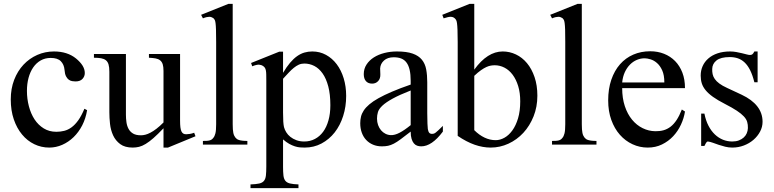

<svg xmlns="http://www.w3.org/2000/svg" viewBox="-20 -742 3969 985"><path d="M426.8 -176.8 413.1 -184.1Q397.9 -147.9 381.6 -125Q365.2 -102.1 347.2 -88.9Q329.1 -75.7 309.6 -70.8Q290 -65.9 269 -65.9Q232.4 -65.9 204.3 -83.3Q176.3 -100.6 157.2 -129.6Q138.2 -158.7 128.2 -196.8Q118.2 -234.9 118.2 -275.9Q118.2 -312 126.5 -342.8Q134.8 -373.5 150.4 -396.2Q166 -418.9 188.7 -431.9Q211.4 -444.8 240.2 -444.8Q275.4 -444.8 292 -428Q308.6 -411.1 311 -383.8Q312.5 -362.8 318.6 -350.8Q324.7 -338.9 333 -333Q341.3 -327.1 350.6 -325.7Q359.9 -324.2 367.2 -324.2Q391.1 -324.2 403.1 -337.2Q415 -350.1 415 -367.2Q415 -386.7 403.6 -405.3Q392.1 -423.8 370.1 -441.9Q325.7 -478 256.8 -478Q211.4 -478 171.1 -460.2Q130.9 -442.4 100.6 -410.2Q70.3 -377.9 52.7 -332.5Q35.2 -287.1 35.2 -231.9Q35.2 -175.3 50.8 -129.6Q66.4 -84 93.3 -51.8Q120.1 -19.5 156 -2.2Q191.9 15.1 232.9 15.1Q267.1 15.1 299.3 1Q331.5 -13.2 357.7 -38.6Q383.8 -64 401.9 -99.1Q419.9 -134.3 426.8 -176.8Z M982.9 -43 976.1 -61Q964.8 -56.6 953.6 -54.9Q942.4 -53.2 935.1 -53.2Q926.8 -53.2 920.9 -56.4Q915 -59.6 911.1 -67.4Q907.2 -75.2 905.5 -88.9Q903.8 -102.5 903.8 -123V-464.8H744.1V-445.8Q763.7 -444.8 777.8 -442.4Q792 -439.9 801.3 -432.6Q810.5 -425.3 814.7 -412.4Q818.8 -399.4 818.8 -377.9V-113.8Q799.3 -94.2 782.7 -81.5Q766.1 -68.8 751.7 -61.3Q737.3 -53.7 725.3 -50.8Q713.4 -47.9 703.1 -47.9Q677.7 -47.9 662.6 -56.9Q647.5 -65.9 639.4 -81.1Q631.3 -96.2 628.7 -115Q626 -133.8 626 -153.8V-464.8H461.9V-445.8Q483.9 -445.8 498.8 -443.1Q513.7 -440.4 523.2 -432.9Q532.7 -425.3 536.9 -411.1Q541 -397 541 -374V-166Q541 -138.2 544.4 -106.4Q547.9 -74.7 560.3 -47.6Q572.8 -20.5 596.7 -2.7Q620.6 15.1 661.1 15.1Q677.7 15.1 693.6 11.2Q709.5 7.3 727.5 -3.7Q745.6 -14.6 767.6 -33.9Q789.6 -53.2 818.8 -84V15.1H841.8Z M1249 0V-19Q1233.9 -19 1223.6 -20.3Q1213.4 -21.5 1206.3 -23.7Q1199.2 -25.9 1194.8 -29.3Q1190.4 -32.7 1187 -37.1Q1183.6 -41.5 1181.2 -46.9Q1178.7 -52.2 1177 -60.1Q1175.3 -67.9 1174.6 -78.6Q1173.8 -89.4 1173.8 -105V-722.2H1151.9L1011.7 -666L1021 -647.9Q1031.7 -652.3 1039.8 -654.1Q1047.9 -655.8 1053.7 -655.8Q1060.1 -655.8 1064.9 -653.8Q1069.8 -651.9 1074.7 -648.9Q1078.6 -645 1081.3 -640.6Q1084 -636.2 1085.7 -624Q1087.4 -611.8 1088.1 -589.1Q1088.9 -566.4 1088.9 -526.9V-105Q1088.9 -72.8 1085 -57.6Q1081.1 -42.5 1074.7 -35.2Q1070.8 -29.8 1066.2 -26.6Q1061.5 -23.4 1055.4 -21.7Q1049.3 -20 1041 -19.5Q1032.7 -19 1021 -19V0Z M1755.9 -250Q1755.9 -298.3 1743.2 -340.1Q1730.5 -381.8 1707.5 -412.4Q1684.6 -442.9 1652.6 -460.4Q1620.6 -478 1582 -478Q1561 -478 1541.7 -472.4Q1522.5 -466.8 1504.2 -453.9Q1485.8 -440.9 1468 -419.9Q1450.2 -398.9 1432.1 -368.2V-477.1H1413.1L1268.1 -418.9L1273.9 -401.9Q1296.9 -411.1 1309.1 -410.2Q1321.3 -409.2 1329.1 -403.8Q1335.4 -399.4 1338.9 -394.3Q1342.3 -389.2 1344 -380.6Q1345.7 -372.1 1345.9 -359.6Q1346.2 -347.2 1346.2 -328.1V111.8Q1346.2 140.6 1344.2 158.2Q1342.3 175.8 1334.2 185.8Q1326.2 195.8 1309.8 199.5Q1293.5 203.1 1265.1 204.1V223.1H1511.2V204.1Q1483.4 203.1 1467.5 199.2Q1451.7 195.3 1443.8 185.3Q1436 175.3 1434.1 158.2Q1432.1 141.1 1432.1 113.8V-26.9Q1448.7 -12.2 1463.9 -3.9Q1479 4.4 1492.9 8.8Q1506.8 13.2 1519.3 14.2Q1531.7 15.1 1543 15.1Q1590.3 15.1 1629.6 -5.9Q1668.9 -26.9 1697 -62.7Q1725.1 -98.6 1740.5 -147Q1755.9 -195.3 1755.9 -250ZM1674.8 -202.1Q1674.8 -158.7 1665 -124.3Q1655.3 -89.8 1637.7 -65.9Q1620.1 -42 1595.5 -29.1Q1570.8 -16.1 1541 -16.1Q1518.6 -16.1 1500.7 -22.7Q1482.9 -29.3 1469.7 -39.8Q1456.5 -50.3 1448.5 -63.5Q1440.4 -76.7 1437 -89.8Q1434.6 -99.6 1433.3 -117.9Q1432.1 -136.2 1432.1 -164.1V-337.9Q1447.8 -355 1461.2 -369.4Q1474.6 -383.8 1487.3 -394Q1500 -404.3 1512.9 -410.2Q1525.9 -416 1541 -416Q1568.4 -416 1592.5 -403.6Q1616.7 -391.1 1635 -365.2Q1653.3 -339.4 1664.1 -298.8Q1674.8 -258.3 1674.8 -202.1Z M2252 -66.9V-96.2Q2237.8 -82 2229.2 -74Q2220.7 -65.9 2215.1 -61.8Q2209.5 -57.6 2205.3 -56.4Q2201.2 -55.2 2196.8 -55.2Q2187 -55.2 2182.1 -60.8Q2177.2 -66.4 2174.8 -80.1Q2173.8 -87.4 2172.9 -108.2Q2171.9 -128.9 2171.9 -161.1V-319.8Q2171.9 -356.4 2166.5 -385.7Q2161.1 -415 2144.5 -435.5Q2127.9 -456.1 2097.2 -467Q2066.4 -478 2016.1 -478Q1982.9 -478 1952.1 -470.2Q1921.4 -462.4 1897.9 -447.5Q1874.5 -432.6 1860.4 -410.9Q1846.2 -389.2 1846.2 -361.8Q1846.2 -338.4 1857.4 -325.7Q1868.7 -313 1889.2 -313Q1907.7 -313 1919.9 -325.9Q1932.1 -338.9 1931.2 -360.8L1930.2 -391.1Q1931.6 -415 1950 -431.6Q1968.3 -448.2 2000 -448.2Q2022 -448.2 2038.3 -441.9Q2054.7 -435.5 2065.4 -421.1Q2076.2 -406.7 2081.5 -383.5Q2086.9 -360.4 2086.9 -327.1V-308.1Q2031.7 -289.1 1991.2 -271.7Q1950.7 -254.4 1921.9 -238.3Q1893.1 -222.2 1874.8 -206.5Q1856.4 -190.9 1846.2 -175.3Q1835.9 -159.7 1832 -143.6Q1828.1 -127.4 1828.1 -109.9Q1828.1 -83 1836.2 -61Q1844.2 -39.1 1858.9 -23.7Q1873.5 -8.3 1893.8 0.2Q1914.1 8.8 1939 8.8Q1957 8.8 1970.9 5.9Q1984.9 2.9 2000.5 -5.1Q2016.1 -13.2 2036.1 -28.1Q2056.2 -43 2086.9 -66.9Q2086.9 -44.9 2091.3 -30.3Q2095.7 -15.6 2103 -6.8Q2110.4 2 2120.1 5.4Q2129.9 8.8 2141.1 8.8Q2195.3 8.8 2252 -66.9ZM2086.9 -100.1Q2055.2 -74.2 2030 -61Q2004.9 -47.9 1984.9 -48.8Q1970.2 -49.3 1957.3 -55.9Q1944.3 -62.5 1934.8 -73.7Q1925.3 -85 1919.7 -100.3Q1914.1 -115.7 1914.1 -133.8Q1914.1 -150.9 1918.9 -167Q1923.8 -183.1 1941.7 -200Q1959.5 -216.8 1993.9 -235.8Q2028.3 -254.9 2086.9 -277.8Z M2736.8 -251Q2736.8 -304.2 2722.4 -346.4Q2708 -388.7 2683.6 -418Q2659.2 -447.3 2627 -462.6Q2594.7 -478 2559.1 -478Q2480.5 -478 2413.1 -384.8V-722.2H2389.2L2249 -666L2255.9 -647.9Q2279.8 -655.8 2291.5 -655.8Q2303.7 -655.8 2312 -648.9Q2316.4 -645 2319.6 -640.1Q2322.8 -635.3 2324.5 -623Q2326.2 -610.8 2327.1 -588.1Q2328.1 -565.4 2328.1 -525.9V-44.9Q2373 -14.2 2415 0.5Q2457 15.1 2497.1 15.1Q2544.9 15.1 2588.4 -4.9Q2631.8 -24.9 2664.8 -60.5Q2697.8 -96.2 2717.3 -145Q2736.8 -193.8 2736.8 -251ZM2648.9 -222.2Q2648.9 -172.4 2637.7 -135Q2626.5 -97.7 2608.4 -72.8Q2590.3 -47.9 2567.9 -35.4Q2545.4 -22.9 2522.9 -22.9Q2493.7 -22.9 2465.8 -36.1Q2438 -49.3 2413.1 -74.2V-353Q2432.1 -371.1 2447.5 -381.8Q2462.9 -392.6 2475.3 -398.2Q2487.8 -403.8 2498.3 -405.5Q2508.8 -407.2 2518.1 -407.2Q2544.4 -407.2 2568.4 -394.8Q2592.3 -382.3 2610.1 -358.4Q2627.9 -334.5 2638.4 -300.3Q2648.9 -266.1 2648.9 -222.2Z M3040 0V-19Q3024.9 -19 3014.6 -20.3Q3004.4 -21.5 2997.3 -23.7Q2990.2 -25.9 2985.8 -29.3Q2981.4 -32.7 2978 -37.1Q2974.6 -41.5 2972.2 -46.9Q2969.7 -52.2 2968 -60.1Q2966.3 -67.9 2965.6 -78.6Q2964.8 -89.4 2964.8 -105V-722.2H2942.9L2802.7 -666L2812 -647.9Q2822.8 -652.3 2830.8 -654.1Q2838.9 -655.8 2844.7 -655.8Q2851.1 -655.8 2856 -653.8Q2860.8 -651.9 2865.7 -648.9Q2869.6 -645 2872.3 -640.6Q2875 -636.2 2876.7 -624Q2878.4 -611.8 2879.2 -589.1Q2879.9 -566.4 2879.9 -526.9V-105Q2879.9 -72.8 2876 -57.6Q2872.1 -42.5 2865.7 -35.2Q2861.8 -29.8 2857.2 -26.6Q2852.5 -23.4 2846.4 -21.7Q2840.3 -20 2832 -19.5Q2823.7 -19 2812 -19V0Z M3494.1 -169.9 3478 -180.2Q3465.3 -147.9 3451.2 -126.5Q3437 -105 3420.2 -92Q3403.3 -79.1 3383.8 -73.7Q3364.3 -68.4 3341.8 -68.8Q3307.6 -69.3 3276.9 -84.5Q3246.1 -99.6 3222.7 -127.9Q3199.2 -156.2 3185.5 -197.3Q3171.9 -238.3 3171.9 -290H3494.1Q3494.1 -334.5 3480.7 -369.4Q3467.3 -404.3 3443.4 -428.7Q3419.4 -453.1 3386.7 -466.1Q3354 -479 3315.9 -479Q3268.6 -479 3229 -461.9Q3189.5 -444.8 3160.9 -412.4Q3132.3 -379.9 3116.2 -333Q3100.1 -286.1 3100.1 -227.1Q3100.1 -171.4 3116.2 -126.7Q3132.3 -82 3160.2 -50.5Q3188 -19 3224.9 -2Q3261.7 15.1 3303.2 15.1Q3343.3 15.1 3376.2 -1Q3409.2 -17.1 3433.6 -43.2Q3458 -69.3 3473.4 -102.5Q3488.8 -135.7 3494.1 -169.9ZM3388.2 -318.8H3171.9Q3174.8 -348.6 3185.5 -371.8Q3196.3 -395 3212.2 -410.9Q3228 -426.8 3247.3 -434.8Q3266.6 -442.9 3287.1 -442.9Q3299.8 -442.9 3317.1 -437.7Q3334.5 -432.6 3350.3 -418.9Q3366.2 -405.3 3377.2 -381.1Q3388.2 -356.9 3388.2 -318.8Z M3892.1 -117.2Q3892.1 -161.6 3865 -196.3Q3837.9 -231 3785.2 -255.9L3710 -291Q3685.5 -302.2 3670.4 -313.5Q3655.3 -324.7 3647 -336.7Q3638.7 -348.6 3636 -361.3Q3633.3 -374 3633.8 -388.2Q3634.3 -415 3656 -432.1Q3677.7 -449.2 3724.1 -449.2Q3746.1 -449.2 3765.1 -442.9Q3784.2 -436.5 3800 -421.6Q3815.9 -406.7 3828.4 -381.8Q3840.8 -356.9 3850.1 -319.8H3866.7V-478H3850.1Q3843.8 -465.8 3839.1 -462.9Q3834.5 -460 3827.1 -460Q3821.3 -460 3810.5 -462.9Q3799.8 -465.8 3786.4 -469Q3772.9 -472.2 3757.3 -475.1Q3741.7 -478 3726.1 -478Q3689.5 -478 3661.4 -468.5Q3633.3 -459 3614 -442.1Q3594.7 -425.3 3584.7 -402.8Q3574.7 -380.4 3574.7 -354Q3574.7 -332.5 3580.3 -314.5Q3585.9 -296.4 3599.9 -279.3Q3613.8 -262.2 3637.7 -245.1Q3661.6 -228 3698.7 -209Q3736.8 -189.5 3760 -174.1Q3783.2 -158.7 3796.1 -144.8Q3809.1 -130.9 3813.2 -116.5Q3817.4 -102.1 3816.9 -85Q3816.4 -70.8 3811 -58.3Q3805.7 -45.9 3795.4 -36.6Q3785.2 -27.3 3770.5 -21.7Q3755.9 -16.1 3736.8 -16.1Q3711.9 -16.1 3689.2 -25.1Q3666.5 -34.2 3647.5 -52.2Q3628.4 -70.3 3614.5 -97.2Q3600.6 -124 3593.8 -159.2H3577.1V6.8H3593.8Q3597.2 0 3601.6 -8.1Q3606 -16.1 3611.8 -16.1Q3623.5 -14.6 3637.5 -9.5Q3651.4 -4.4 3667.2 1Q3683.1 6.3 3700.7 10.7Q3718.3 15.1 3736.8 15.1Q3768.1 15.1 3796.1 4.4Q3824.2 -6.3 3845.5 -24.7Q3866.7 -43 3879.4 -66.9Q3892.1 -90.8 3892.1 -117.2Z"/></svg>

Font: Galatia SIL
Style: Regular
Weight: 400
Designer: Development by SIL's NRSI team
Version: Version 2.1